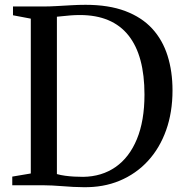

<svg xmlns="http://www.w3.org/2000/svg" viewBox="-20 -770 764 798"><path d="M326 8Q306.5 8 284.2 6.8Q262 5.5 239.8 3.8Q217.5 2 197 1Q176.5 0 160 0H31V-36L108 -49V-692.5L34 -706.5V-743H158.5Q186.5 -743 216.2 -744.8Q246 -746.5 276 -748.2Q306 -750 335.5 -750Q432 -750 500.8 -724Q569.5 -698 612.8 -650.8Q656 -603.5 676.5 -538.2Q697 -473 697 -394.5Q697 -303.5 670.5 -229Q644 -154.5 594.8 -101Q545.5 -47.5 477.5 -19Q409.5 9.5 326 8ZM325.5 -35Q403 -36 460.2 -75.8Q517.5 -115.5 549 -191.8Q580.5 -268 580.5 -377Q580.5 -457.5 564 -519Q547.5 -580.5 514.2 -622.5Q481 -664.5 430.5 -686Q380 -707.5 312 -707.5Q292 -707.5 273.2 -706Q254.5 -704.5 239.8 -702.8Q225 -701 216.5 -700.5V-46.5Q232.5 -42 251 -39.5Q269.5 -37 288.5 -36Q307.5 -35 325.5 -35Z"/></svg>

Font: Merriweather 72pt
Style: Regular
Weight: 400
Version: Version 2.100